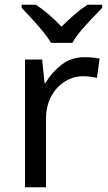

<svg xmlns="http://www.w3.org/2000/svg" viewBox="-20 -786 453 806"><path d="M335 -546Q350 -546 367.5 -544.5Q385 -543 398 -540L387 -459Q374 -462 358.5 -464Q343 -466 329 -466Q288 -466 252 -443.5Q216 -421 194.5 -380.5Q173 -340 173 -286V0H85V-536H157L167 -438H171Q197 -482 238 -514Q279 -546 335 -546ZM194 -606Q181 -629 159 -655.5Q137 -682 113 -708Q89 -734 71 -753V-766H131Q157 -749 185 -725Q213 -701 238 -674Q265 -701 293 -725Q321 -749 347 -766H409V-753Q390 -734 365.5 -708Q341 -682 318.5 -655.5Q296 -629 284 -606Z"/></svg>

Font: Noto Sans Ogham
Style: Regular
Weight: 400
Designer: Monotype Design Team
Foundry: Monotype Imaging Inc.
Version: Version 2.001; ttfautohint (v1.8.4.7-5d5b)